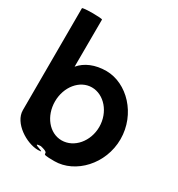

<svg xmlns="http://www.w3.org/2000/svg" viewBox="-187 -911 963 1040"><g transform="rotate(30 294.0 -391.0)"><path d="M23 -146C23 -66 130 0 201 0C268 0 131 -23 205 -26C293 -6 190 8 309 8C439 8 560 -118 560 -274C560 -430 439 -556 309 -556C240 -556 183 -532 148 -490L149 -785C149 -792 24 -792 24 -784ZM150 -274C150 -366 211 -440 286 -440C362 -440 427 -366 427 -274C427 -184 364 -109 286 -109C209 -109 150 -184 150 -274Z"/></g></svg>

Font: Ampere
Style: SCCnd
Weight: 400
Version: Version 1